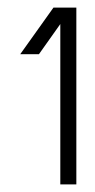

<svg xmlns="http://www.w3.org/2000/svg" viewBox="-20 -693 250 503"><path d="M138 -210V-630L82 -551H33L120 -673H180V-210Z"/></svg>

Font: Sulphur Point Light
Style: Regular
Weight: 300
Designer: Noponies / Dale Sattler
Foundry: Noponies
Version: Version 1.000; ttfautohint (v1.8)